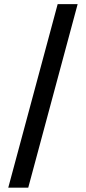

<svg xmlns="http://www.w3.org/2000/svg" viewBox="-20 -781 408 911"><path d="M348.4 -761.4 114 109.4H19.2L253.6 -761.4Z"/></svg>

Font: TID UI Medium
Style: Regular
Weight: 500
Designer: The TID Project Authors
Foundry: Bakken & Bæck
Version: Version 1.001;hotconv 1.0.109;makeotfexe 2.5.65596